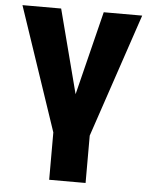

<svg xmlns="http://www.w3.org/2000/svg" viewBox="-52 -573 637 816"><g transform="rotate(5 266.0 -165.5)"><path d="M175.8 -530.3 268.6 -172.9 357.4 -530.3H521.5L343.8 -2.9V199.2H188.5V-2.9L10.7 -530.3Z"/></g></svg>

Font: Pretendard JP ExtraBold
Style: Regular
Weight: 800
Designer: Base glyphs from Inter by Rasmus Andersson; Hangeul glyphs from Noto Sans CJK(Source Han Sans) by Jang Soo-young and Kan
Foundry: Kil Hyung-jin
Version: Version 1.309